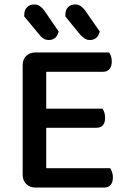

<svg xmlns="http://www.w3.org/2000/svg" viewBox="-20 -843 576 864"><path d="M140 1Q114 1 98 -15Q82 -31 82 -57V-550Q82 -576 98 -591.5Q114 -607 140 -607H471Q476 -601 479.5 -590Q483 -579 483 -566Q483 -544 472.5 -532Q462 -520 444 -520H188V-354H441Q446 -348 449.5 -337Q453 -326 453 -313Q453 -290 442.5 -279Q432 -268 414 -268H188V-86H476Q480 -80 484 -69Q488 -58 488 -45Q488 -22 477.5 -10.5Q467 1 449 1ZM89 -769V-774Q89 -799 102 -811Q115 -823 134 -823Q149 -823 160 -815Q171 -807 179 -796L244 -701Q239 -681 227.5 -672Q216 -663 200 -663Q186 -663 175.5 -669.5Q165 -676 157 -687ZM274 -769V-774Q274 -799 286.5 -811Q299 -823 319 -823Q333 -823 344 -815Q355 -807 363 -796L429 -701Q424 -681 412.5 -672Q401 -663 385 -663Q371 -663 360.5 -670Q350 -677 341 -687Z"/></svg>

Font: Baloo Chettan 2 Medium
Style: Regular
Weight: 500
Designer: Maithili Shingre, Unnati Kotecha and Ek Type
Foundry: Ek Type
Version: Version 1.640;hotconv 1.0.111;makeotfexe 2.5.65597; ttfautoh